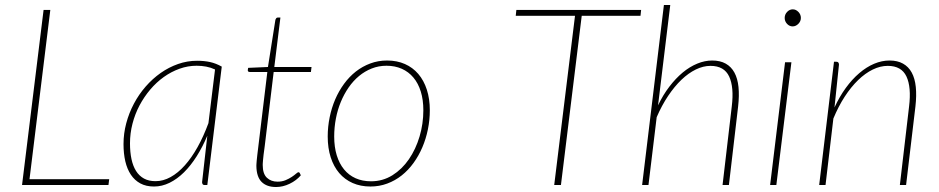

<svg xmlns="http://www.w3.org/2000/svg" viewBox="-20 -743 3772 771"><path d="M98.5 -23.5H418.5L415.5 0H68.5L155 -703H182Z M812.5 0H801.5Q795.5 0 793.5 -3.8Q791.5 -7.5 791.5 -11.5L812.5 -198Q793.5 -153 769.8 -115.5Q746 -78 718.8 -51Q691.5 -24 661 -9Q630.5 6 598.5 6Q566.5 6 543.5 -6.5Q520.5 -19 505.5 -41.5Q490.5 -64 483.2 -95.2Q476 -126.5 476 -164.5Q476 -207 487 -248.2Q498 -289.5 517.8 -326.8Q537.5 -364 565 -395.5Q592.5 -427 625.2 -450Q658 -473 695 -486Q732 -499 771.5 -499Q800 -499 823.8 -493.8Q847.5 -488.5 870.5 -475.5ZM604.5 -15.5Q635.5 -15.5 665.2 -32Q695 -48.5 722.2 -79Q749.5 -109.5 773.5 -152.5Q797.5 -195.5 817 -248.5L843.5 -464Q826.5 -472 808 -475.5Q789.5 -479 769.5 -479Q734.5 -479 701 -467Q667.5 -455 637.8 -433.8Q608 -412.5 583.2 -383.2Q558.5 -354 540.2 -319.5Q522 -285 512 -246.2Q502 -207.5 502 -167.5Q502 -132 508 -104Q514 -76 526.5 -56.2Q539 -36.5 558.2 -26Q577.5 -15.5 604.5 -15.5Z M1009.5 -77Q1009.5 -80 1009.8 -84.5Q1010 -89 1010.8 -97.8Q1011.5 -106.5 1013.2 -120.5Q1015 -134.5 1017.5 -156L1053.5 -454H982.5Q975 -454 975 -461.5L976.5 -470.5L1056 -474L1086 -664Q1087 -667 1089.2 -669.8Q1091.5 -672.5 1095 -672.5H1106L1081.5 -474H1231L1228.5 -454H1079L1043 -156Q1040 -135.5 1038.5 -122.2Q1037 -109 1036.2 -100.2Q1035.5 -91.5 1035.2 -87Q1035 -82.5 1035 -80.5Q1035 -45 1051.8 -29.2Q1068.5 -13.5 1094.5 -13.5Q1112.5 -13.5 1126.8 -19.5Q1141 -25.5 1151.5 -32.5Q1162 -39.5 1168.8 -45.5Q1175.5 -51.5 1178.5 -51.5Q1181.5 -51.5 1183.5 -48.5L1188 -39Q1170 -18 1143 -5Q1116 8 1088.5 8Q1051 8 1030.5 -12.5Q1010 -33 1009.5 -77Z M1470 -15Q1517 -15 1555.8 -39.2Q1594.5 -63.5 1622 -103.5Q1649.5 -143.5 1664.8 -194.8Q1680 -246 1680 -300Q1680 -342 1669.8 -375.2Q1659.5 -408.5 1640.2 -431.5Q1621 -454.5 1593.5 -466.8Q1566 -479 1532 -479Q1500.5 -479 1472.8 -468Q1445 -457 1421.8 -437.8Q1398.5 -418.5 1380 -391.8Q1361.5 -365 1348.5 -333.5Q1335.5 -302 1328.8 -266.8Q1322 -231.5 1322 -195Q1322 -153 1332.2 -119.5Q1342.5 -86 1361.5 -62.8Q1380.5 -39.5 1408 -27.2Q1435.5 -15 1470 -15ZM1467.5 6Q1428 6 1396.2 -8Q1364.5 -22 1342.2 -48Q1320 -74 1308 -111.2Q1296 -148.5 1296 -195Q1296 -234 1303.8 -272Q1311.5 -310 1326 -343.8Q1340.5 -377.5 1361.5 -406.2Q1382.5 -435 1409 -455.8Q1435.5 -476.5 1467 -488.2Q1498.5 -500 1534.5 -500Q1574 -500 1605.8 -486Q1637.5 -472 1659.8 -446Q1682 -420 1694 -383Q1706 -346 1706 -300Q1706 -261 1698.2 -223.2Q1690.5 -185.5 1676 -151.5Q1661.5 -117.5 1640.5 -88.5Q1619.5 -59.5 1593 -38.5Q1566.5 -17.5 1534.8 -5.8Q1503 6 1467.5 6Z M2554.5 -703 2552 -679.5H2316L2232.5 0H2205.5L2289 -679.5H2051L2053.5 -703Z M2558.5 0 2646 -723H2671.5L2622.5 -320Q2642.5 -362 2668 -395.2Q2693.5 -428.5 2721.5 -451.8Q2749.5 -475 2779.8 -487.5Q2810 -500 2840 -500Q2872 -500 2894.2 -487.5Q2916.5 -475 2929.2 -451.5Q2942 -428 2945.5 -393.8Q2949 -359.5 2944 -315.5L2907 0H2881.5L2918.5 -315.5Q2928 -393 2908 -435.8Q2888 -478.5 2833 -478.5Q2804 -478.5 2774.2 -464Q2744.5 -449.5 2716.5 -422.8Q2688.5 -396 2663 -358Q2637.5 -320 2617 -272.5L2584 0Z M3158 -493 3097.5 0H3072.5L3132.5 -493ZM3196 -671Q3196 -657.5 3185.8 -647.2Q3175.5 -637 3163 -637Q3150 -637 3140.5 -647.2Q3131 -657.5 3131 -671Q3131 -685 3140.8 -695.2Q3150.5 -705.5 3163.5 -705.5Q3176 -705.5 3186 -695.2Q3196 -685 3196 -671Z M3269.5 0 3329 -495H3339Q3344.5 -495 3346.8 -491.5Q3349 -488 3349 -483.5L3331 -311.5Q3351 -355 3376.5 -390Q3402 -425 3430.8 -449.5Q3459.5 -474 3490.2 -487Q3521 -500 3552 -500Q3584 -500 3606.2 -487.5Q3628.5 -475 3641.2 -451.5Q3654 -428 3657.5 -393.8Q3661 -359.5 3656 -315.5L3618.5 0H3593.5L3630.5 -315.5Q3640 -393 3620 -435.8Q3600 -478.5 3545 -478.5Q3515 -478.5 3484.8 -463.8Q3454.5 -449 3426 -421.5Q3397.5 -394 3372 -354.8Q3346.5 -315.5 3326.5 -267L3295 0Z"/></svg>

Font: Lato Thin
Style: Italic
Weight: 200
Italic angle: -7°
Designer: Lukasz Dziedzic
Foundry: tyPoland Lukasz Dziedzic
Version: Version 2.007; 2014-02-27